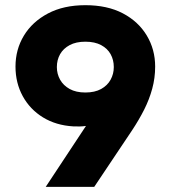

<svg xmlns="http://www.w3.org/2000/svg" viewBox="-20 -732 669 752"><path d="M159 0 316.7 -238.7Q304.3 -237 292.2 -236.7Q280 -236.3 267 -237Q199.3 -241 148.3 -272.3Q97.3 -303.7 69 -355.5Q40.7 -407.3 40.7 -471.3Q40.7 -538 73.5 -592.3Q106.3 -646.7 167.7 -679.2Q229 -711.7 314.3 -711.7Q400.3 -711.7 461.2 -679.7Q522 -647.7 554.8 -593Q587.7 -538.3 587.7 -471.3Q587.7 -426.7 576.3 -384.8Q565 -343 544.7 -302.7Q524.3 -262.3 496.7 -220.7L349 0ZM314.3 -369.7Q351.3 -369.7 376.2 -383.5Q401 -397.3 413.3 -420Q425.7 -442.7 425.7 -469.3Q425.7 -497.3 413.3 -519.7Q401 -542 376.2 -555.3Q351.3 -568.7 314.3 -568.7Q277.7 -568.7 252.8 -555.3Q228 -542 215.3 -519.7Q202.7 -497.3 202.7 -469.3Q202.7 -442.7 215.3 -420Q228 -397.3 252.8 -383.5Q277.7 -369.7 314.3 -369.7Z"/></svg>

Font: MuseoModerno Thin
Style: Regular
Weight: 100
Designer: Pablo Cosgaya, Héctor Gatti, Marcela Romero, and the Authors of The MuseoModerno Project.
Foundry: Omnibus-Type Team
Version: Version 1.003